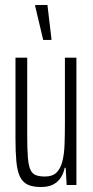

<svg xmlns="http://www.w3.org/2000/svg" viewBox="-20 -741 372 769"><path d="M143 8Q110 8 90 -2Q70 -12 59.5 -34.5Q49 -57 45.5 -94.5Q42 -132 42 -186V-510H89V-198Q89 -145 91.5 -112Q94 -79 101.5 -62Q109 -45 123.5 -39.5Q138 -34 160 -34Q190 -34 206 -49.5Q222 -65 229.5 -93.5Q237 -122 238.5 -162Q240 -202 240 -249V-510H286V0H247L243 -69H239Q235 -48 224 -30.5Q213 -13 194 -2.5Q175 8 143 8ZM153 -581 121 -716V-721H170L186 -586V-581Z"/></svg>

Font: Saira UltraCondensed Light
Style: Regular
Weight: 300
Width: 1
Designer: Hector Gatti with collaboration of the Omnibus-Type team
Foundry: Omnibus-Type
Version: Version 1.101